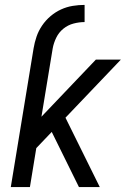

<svg xmlns="http://www.w3.org/2000/svg" viewBox="-20 -763 540 783"><path d="M117 -566Q121 -590 129 -613.5Q137 -637 151.5 -658.5Q166 -680 186 -697Q206 -714 229 -724.5Q252 -735 276.5 -739Q301 -743 325 -743V-673Q303 -673 280 -667Q257 -661 238.5 -646Q220 -631 209.5 -609.5Q199 -588 195 -566ZM24 0 117 -566H195L149 -287L371 -520H473L247 -283L387 0H302L191 -225L128 -159L102 0Z"/></svg>

Font: Iosevka Term Oblique
Style: Regular
Weight: 400
Italic angle: -9°
Monospace: yes
Designer: Belleve Invis
Foundry: Belleve Invis
Version: Version 31.4.0